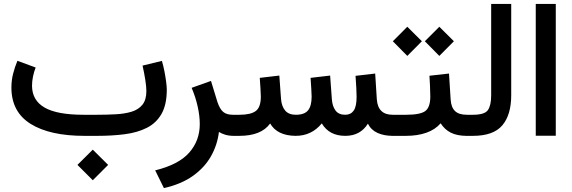

<svg xmlns="http://www.w3.org/2000/svg" viewBox="-20 -692 2914 978"><path d="M374.5 147.9 452.6 70.3 530.8 147.9 452.6 226.1ZM476.1 0H410.2Q233.9 0 136 -61Q38.1 -122.1 38.1 -246.1Q38.1 -282.7 46.9 -317.1Q55.7 -351.6 68.8 -382.3L161.6 -348.1Q153.3 -327.1 148.2 -302.7Q143.1 -278.3 143.1 -254.9Q143.6 -180.7 207.3 -144Q271 -107.4 405.3 -107.4H472.7Q523.9 -107.4 569.6 -109.9Q615.2 -112.3 650.4 -123Q685.5 -133.8 705.6 -158.7Q725.6 -183.6 725.6 -228.5Q725.6 -250 720 -285.9Q714.4 -321.8 706.1 -357.9L804.7 -381.8Q812 -357.4 817.6 -328.6Q823.2 -299.8 826.4 -274.7Q829.6 -249.5 829.6 -235.8Q829.6 -158.7 802.7 -111.8Q775.9 -64.9 727.8 -40.8Q679.7 -16.6 615.5 -8.3Q551.3 0 476.1 0Z M1095.2 -20Q1087.4 45.4 1055.2 103Q1022.9 160.6 963.4 203.4Q903.8 246.1 814.9 266.1L770.5 175.8Q890.1 146.5 943.8 85.4Q997.6 24.4 997.6 -59.6Q997.6 -102.1 986.8 -149.9Q976.1 -197.8 956.1 -244.6L1054.7 -279.8L1087.9 -171.4Q1100.1 -135.7 1117.4 -121.6Q1134.8 -107.4 1166 -107.4H1185.1V0H1171.4Q1145.5 0 1126.2 -6.1Q1106.9 -12.2 1095.2 -20Z M1738.3 -107.4Q1766.6 -107.4 1781.5 -128.4Q1796.4 -149.4 1796.4 -198.7Q1796.4 -214.8 1794.9 -244.4Q1793.5 -273.9 1791 -305.7L1891.1 -317.4L1899.4 -186.5Q1904.8 -107.4 1980 -107.4H1994.6V0H1981Q1936 0 1903.1 -14.9Q1870.1 -29.8 1854 -62Q1815.4 0 1738.8 0Q1656.7 0 1619.1 -63.5Q1567.4 0 1485.8 0Q1392.1 -1 1356 -63Q1311 0 1199.2 0H1165.5V-107.4H1200.2Q1257.3 -107.4 1283 -126.7Q1308.6 -146 1308.6 -199.7Q1308.6 -211.4 1306.9 -238.8Q1305.2 -266.1 1303.2 -295.4L1402.8 -307.1L1411.6 -186.5Q1414.6 -150.4 1432.6 -128.9Q1450.7 -107.4 1486.8 -107.4Q1530.8 -107.4 1549.1 -129.9Q1567.4 -152.3 1567.4 -199.7Q1567.4 -210.4 1565.7 -238Q1564 -265.6 1562 -295.4L1661.6 -307.1L1670.4 -186.5Q1672.9 -150.9 1689 -129.2Q1705.1 -107.4 1738.3 -107.4Z M2369.1 0H2357.4Q2308.6 0 2276.6 -16.1Q2244.6 -32.2 2224.6 -64Q2196.8 -31.7 2151.6 -15.9Q2106.4 0 2047.9 0H1975.1V-107.4H2048.8Q2120.1 -107.4 2145.8 -126Q2171.4 -144.5 2171.9 -198.7Q2171.9 -224.6 2170.4 -252.7Q2168.9 -280.8 2167.5 -306.2L2267.1 -317.4L2275.4 -186.5Q2277.8 -145.5 2297.6 -126.5Q2317.4 -107.4 2358.4 -107.4H2369.1ZM2144 -481.9 2217.8 -555.7 2292 -481.9 2217.8 -407.2ZM1981 -481.9 2054.7 -555.7 2128.9 -481.9 2054.7 -407.2Z M2349.6 0V-107.4H2389.2Q2448.7 -107.4 2465.3 -131.3Q2481.9 -155.3 2481.9 -206.5V-671.9H2584V-207Q2584 -106.9 2538.6 -53.5Q2493.2 0 2388.7 0Z M2709 -671.9H2811V-0.5H2709Z"/></svg>

Font: Vazir Medium UI
Style: Medium-UI
Weight: 500
Designer: Saber Rastikerdar
Foundry: Saber Rastikerdar
Version: Version 30.0.0